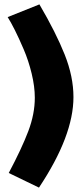

<svg xmlns="http://www.w3.org/2000/svg" viewBox="-20 -792 381 878"><path d="M158.2 65.9 20 -1Q79.6 -113.3 109.4 -192.1Q139.2 -271 139.2 -345.2Q139.2 -396 124.8 -455.6Q110.4 -515.1 88.1 -566.9Q65.9 -618.7 48.1 -654.1Q30.3 -689.5 15.1 -713.9L160.2 -772Q235.8 -643.1 275.9 -542.2Q315.9 -441.4 315.9 -348.1Q315.9 -170.9 158.2 65.9Z"/></svg>

Font: Rawline Black
Style: Regular
Weight: 900
Designer: Matt McInerney, Pablo Impallari, Rodrigo Fuenzalida
Foundry: Matt McInerney, Pablo Impallari, Rodrigo Fuenzalida
Version: Version 4.020;PS 004.020;hotconv 1.0.88;makeotf.lib2.5.64775